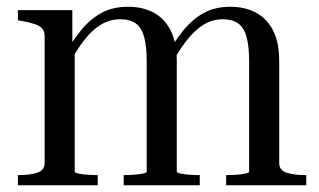

<svg xmlns="http://www.w3.org/2000/svg" viewBox="-20 -548 944 568"><path d="M33 0V-30H35Q68 -30 90 -37Q112 -44 112 -66V-441Q112 -456 104.5 -464Q97 -472 82 -477Q67 -482 44 -486L33 -488V-518H194V-417L201 -405V-40Q201 -37 212.5 -34.5Q224 -32 239.5 -31Q255 -30 268 -30H269V0ZM571 0H346V-30H347Q360 -30 375.5 -31Q391 -32 402.5 -34.5Q414 -37 414 -40V-366Q414 -411 406.5 -438.5Q399 -466 382 -478.5Q365 -491 336 -491Q305 -491 278.5 -475Q252 -459 228.5 -428.5Q205 -398 181 -353L165 -379Q192 -424 219 -457.5Q246 -491 279.5 -509.5Q313 -528 359 -528Q402 -528 434 -511Q466 -494 484.5 -458.5Q503 -423 503 -367V-40Q503 -37 514.5 -34.5Q526 -32 541.5 -31Q557 -30 570 -30H571ZM886 0H649V-30H650Q663 -30 678.5 -31Q694 -32 705.5 -34.5Q717 -37 717 -40V-366Q717 -411 709.5 -438.5Q702 -466 685 -478.5Q668 -491 639 -491Q608 -491 581.5 -474.5Q555 -458 531.5 -427.5Q508 -397 484 -353L469 -379Q495 -424 522 -457.5Q549 -491 582.5 -509.5Q616 -528 662 -528Q704 -528 736.5 -511Q769 -494 787.5 -458.5Q806 -423 806 -367V-66Q806 -44 828 -37Q850 -30 883 -30H886Z"/></svg>

Font: Roboto Serif 144pt
Style: Regular
Weight: 400
Version: Version 1.008